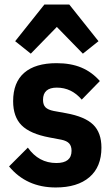

<svg xmlns="http://www.w3.org/2000/svg" viewBox="-20 -816 495 848"><path d="M226 12Q97 12 20 -81L103 -164Q151 -96 229 -96Q296 -96 296 -150Q296 -171 285.5 -182.5Q275 -194 251 -199L198 -209Q113 -225 75.5 -262.5Q38 -300 38 -369Q38 -452 87 -494.5Q136 -537 230 -537Q293 -537 339.5 -517.5Q386 -498 421 -458L341 -376Q296 -429 231 -429Q170 -429 170 -375Q170 -353 181 -342Q192 -331 217 -326L272 -316Q355 -301 391.5 -265.5Q428 -230 428 -164Q428 -79 375 -33.5Q322 12 226 12ZM286 -796 415 -634 346 -579 231 -697 116 -579 47 -634 176 -796Z"/></svg>

Font: IBM Plex Sans Cond
Style: Bold
Weight: 700
Width: 3
Designer: Mike Abbink, Paul van der Laan, Pieter van Rosmalen
Foundry: Bold Monday
Version: Version 1.3